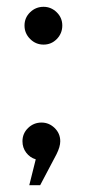

<svg xmlns="http://www.w3.org/2000/svg" viewBox="-20 -466 251 564"><path d="M108 -446Q130 -446 146.5 -430Q163 -414 163 -391Q163 -368 147 -351.5Q131 -335 108 -335Q85 -335 68.5 -351.5Q52 -368 52 -391Q52 -414 68.5 -430Q85 -446 108 -446ZM66 78 85 2Q68 -3 57 -17.5Q46 -32 46 -51Q46 -74 62.5 -90Q79 -106 102 -106Q124 -106 140.5 -90Q157 -74 157 -51Q157 -35 146 -13L98 78Z"/></svg>

Font: Arcon
Style: Regular
Weight: 400
Designer: M. Zarth
Foundry: martin zarth - visuelle & digitale kommunikation
Version: Version 1.131;PS 001.131;hotconv 1.0.70;makeotf.lib2.5.58329